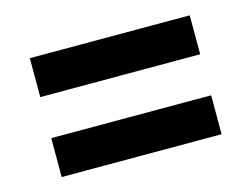

<svg xmlns="http://www.w3.org/2000/svg" viewBox="-55 -550 628 479"><g transform="rotate(-15 258.5 -310.5)"><path d="M465 -156.5H52V-257H465ZM465 -363H52V-463.5H465Z"/></g></svg>

Font: Anek Malayalam SemiBold
Style: Regular
Weight: 600
Version: Version 1.003